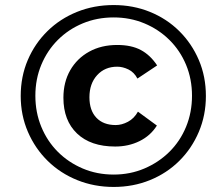

<svg xmlns="http://www.w3.org/2000/svg" viewBox="-20 -729 863 760"><path d="M430 11Q353 11 286 -16Q219 -43 169 -92Q119 -141 90.5 -207Q62 -273 62 -349Q62 -426 90 -491.5Q118 -557 168 -606Q218 -655 285 -682Q352 -709 430 -709Q507 -709 573.5 -682Q640 -655 689.5 -606Q739 -557 767 -491.5Q795 -426 795 -349Q795 -273 767 -207Q739 -141 689.5 -92Q640 -43 573.5 -16Q507 11 430 11ZM430 -38Q495 -38 551.5 -62Q608 -86 650.5 -128Q693 -170 716.5 -227Q740 -284 740 -350Q740 -416 716.5 -472.5Q693 -529 650.5 -571Q608 -613 551.5 -636.5Q495 -660 430 -660Q364 -660 307.5 -636.5Q251 -613 209 -571Q167 -529 143.5 -472.5Q120 -416 120 -350Q120 -284 143.5 -227Q167 -170 209 -128Q251 -86 307.5 -62Q364 -38 430 -38ZM601 -232Q576 -192 532.5 -170.5Q489 -149 436 -149Q339 -149 285 -200.5Q231 -252 231 -342Q231 -404 258 -451Q285 -498 333 -524.5Q381 -551 444 -551Q500 -551 537.5 -531Q575 -511 602 -470L524 -418Q511 -443 488.5 -454Q466 -465 444 -465Q395 -465 364.5 -431.5Q334 -398 334 -344Q334 -292 361.5 -263Q389 -234 438 -234Q462 -234 486.5 -247Q511 -260 526 -287Z"/></svg>

Font: Livvic SemiBold
Style: Italic
Weight: 600
Italic angle: -10°
Designer: Jacques Le Bailly, Baron von Fonthausen
Version: Version 1.001; ttfautohint (v1.8.2)